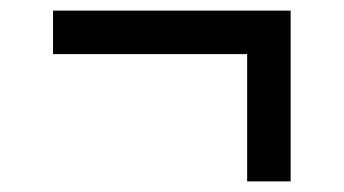

<svg xmlns="http://www.w3.org/2000/svg" viewBox="-20 -537 649 362"><path d="M528 -517V-195H446V-435H80V-517Z"/></svg>

Font: Exo Medium
Style: Regular
Weight: 500
Designer: Natanael Gama
Foundry: Natanael Gama
Version: Version 1.500; ttfautohint (v1.6)